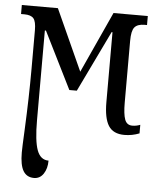

<svg xmlns="http://www.w3.org/2000/svg" viewBox="-54 -583 721 870"><g transform="rotate(5 306.0 -148.0)"><path d="M68 130Q68 107 72 27Q79 -122 79 -252V-427Q79 -467 67 -481Q55 -495 25 -495H10V-536H174L300 -258L427 -536H583V-495H572Q540 -495 526.5 -479Q513 -463 513 -417V-136Q513 -84 522 -59.5Q531 -35 556 -35Q575 -35 592 -42V-3Q559 10 524 10Q473 10 451.5 -24Q430 -58 430 -131V-449H426L292 -171H258L129 -430H124V-22Q124 72 139.5 114Q155 156 192 156Q192 192 176 216Q160 240 133 240Q100 240 84 213.5Q68 187 68 130Z"/></g></svg>

Font: Noto Serif Cond
Style: Regular
Weight: 400
Width: 3
Designer: Monotype Design Team
Foundry: Monotype Imaging Inc.
Version: Version 1.001